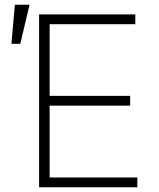

<svg xmlns="http://www.w3.org/2000/svg" viewBox="-20 -788 669 808"><path d="M144.5 0V-727.3H549.4V-686.1H188.9V-384.6H527.7V-343.4H188.9V-41.2H557.9V0ZM28.1 -603.7 42.6 -768.1H104.4L65.3 -603.7Z"/></svg>

Font: Inter UI Extra Light
Style: Regular
Weight: 200
Designer: Rasmus Andersson
Foundry: rsms
Version: 3.2;8d6f07862